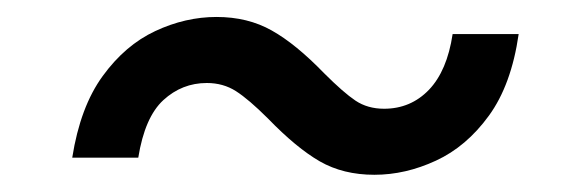

<svg xmlns="http://www.w3.org/2000/svg" viewBox="-20 -399 682 223"><path d="M63.9 -215.9Q73.2 -274.9 99.3 -310.7Q125.4 -346.6 160.3 -362.9Q195.3 -379.3 231.5 -379.3Q267.8 -379.3 295.6 -363.6Q323.5 -348 356.5 -313.9Q378.9 -291.5 392.9 -282.1Q407 -272.7 426.1 -272.7Q457 -272.7 478.2 -294.7Q499.3 -316.8 505.7 -359.4H582.4Q573.9 -300.4 547.8 -264.6Q521.7 -228.7 486.3 -212.4Q451 -196 414.8 -196Q378.6 -196 351.4 -211.6Q324.2 -227.3 291.2 -261.4Q268.8 -283.7 254.1 -293.1Q239.3 -302.6 220.2 -302.6Q191.4 -302.6 169.7 -282.7Q148.1 -262.8 140.6 -215.9Z"/></svg>

Font: Inter UI
Style: Italic
Weight: 400
Italic angle: -9.39999°
Designer: Rasmus Andersson
Foundry: rsms
Version: 3.2;8d6f07862